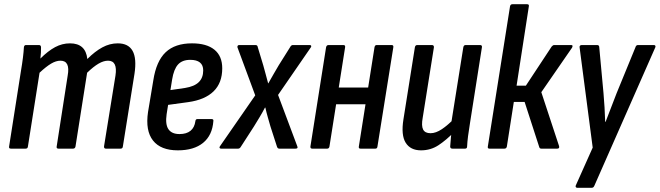

<svg xmlns="http://www.w3.org/2000/svg" viewBox="-20 -703 3120 908"><path d="M32 0Q21 0 23 -10L79 -367Q85 -402 88.5 -430.5Q92 -459 93 -479Q94 -490 103 -490H164Q174 -490 174 -479Q174 -467 173.5 -454Q173 -441 171 -426Q207 -462 240.5 -480Q274 -498 311 -498Q385 -498 393 -424Q429 -460 464 -479Q499 -498 537 -498Q587 -498 607 -462.5Q627 -427 616 -354L561 -10Q560 0 550 0H481Q471 0 472 -11L526 -345Q537 -416 491 -416Q470 -416 446 -402Q422 -388 392 -359L337 -10Q335 0 325 0H257Q246 0 248 -10L300 -345Q313 -416 266 -416Q245 -416 221.5 -402Q198 -388 167 -359L112 -10Q111 0 101 0Z M821 8Q740 8 703.5 -38.5Q667 -85 680 -173L705 -323Q719 -414 763.5 -456Q808 -498 888 -498Q957 -498 994 -468Q1031 -438 1031 -380Q1031 -311 990 -271Q949 -231 870 -220L775 -207L768 -163Q761 -115 776.5 -92Q792 -69 829 -69Q862 -69 881 -84.5Q900 -100 904 -130Q905 -140 914 -140H980Q991 -140 989 -130Q984 -63 940.5 -27.5Q897 8 821 8ZM786 -277 855 -287Q899 -294 920 -314.5Q941 -335 941 -370Q941 -395 925.5 -407.5Q910 -420 880 -420Q842 -420 822 -398Q802 -376 794 -327Z M1026 0Q1020 0 1018.5 -3.5Q1017 -7 1020 -11L1187 -252L1103 -479Q1102 -483 1104 -486.5Q1106 -490 1111 -490H1188Q1198 -490 1199 -480L1225 -394Q1231 -374 1236.5 -352Q1242 -330 1248 -309H1249Q1261 -330 1273.5 -352Q1286 -374 1298 -394L1352 -480Q1357 -490 1365 -490H1444Q1450 -490 1451.5 -486.5Q1453 -483 1450 -479L1295 -254L1386 -11Q1391 0 1377 0H1301Q1293 0 1290 -9L1259 -105Q1253 -126 1246.5 -148.5Q1240 -171 1235 -194H1233Q1221 -171 1207.5 -148.5Q1194 -126 1181 -105L1119 -9Q1114 0 1106 0Z M1685 0Q1675 0 1677 -10L1751 -479Q1753 -490 1761 -490H1832Q1842 -490 1840 -479L1765 -10Q1764 0 1755 0ZM1457 0Q1447 0 1448 -10L1522 -479Q1524 -490 1534 -490H1604Q1614 -490 1612 -479L1538 -10Q1536 0 1527 0ZM1557 -210 1570 -289H1737L1724 -210Z M1971 8Q1921 8 1898.5 -28Q1876 -64 1888 -139L1942 -479Q1944 -490 1953 -490H2022Q2033 -490 2032 -479L1979 -146Q1972 -108 1981 -90.5Q1990 -73 2016 -73Q2041 -73 2069.5 -92Q2098 -111 2131 -145L2128 -79Q2091 -41 2054 -16.5Q2017 8 1971 8ZM2120 0Q2109 0 2109 -10Q2110 -29 2112.5 -53.5Q2115 -78 2117 -96L2114 -121L2171 -479Q2173 -490 2182 -490H2250Q2261 -490 2259 -479L2203 -123Q2197 -87 2193.5 -59.5Q2190 -32 2189 -10Q2189 0 2179 0Z M2682 -490Q2687 -490 2687.5 -486Q2688 -482 2685 -477L2540 -267L2624 -12Q2627 0 2615 0H2540Q2532 0 2530 -8L2461 -221H2410L2377 -10Q2375 0 2365 0H2295Q2285 0 2287 -10L2392 -673Q2394 -683 2403 -683H2473Q2483 -683 2481 -673L2423 -298H2467L2589 -483Q2595 -490 2601 -490Z M2709 185Q2705 185 2703 181.5Q2701 178 2703 174L2783 -5L2721 -479Q2720 -484 2723 -487Q2726 -490 2731 -490H2804Q2814 -490 2814 -479L2834 -263Q2837 -229 2839 -195Q2841 -161 2842 -127H2844Q2857 -160 2870 -194.5Q2883 -229 2896 -262L2985 -479Q2988 -490 2997 -490H3072Q3077 -490 3079 -487Q3081 -484 3079 -479L2791 175Q2787 185 2779 185Z"/></svg>

Font: Sofia Sans Condensed SemiBold
Style: Italic
Weight: 600
Italic angle: -9°
Version: Version 4.100